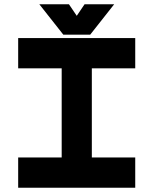

<svg xmlns="http://www.w3.org/2000/svg" viewBox="-20 -878 718 898"><path d="M65 0V-141.5H268.5V-558.5H65V-700H612.5V-558.5H409.5V-141.5H612.5V0ZM276 -716 164 -858H302.5L339 -804L375.5 -858H514L402 -716Z"/></svg>

Font: Tourney Expanded Black
Style: Regular
Weight: 900
Width: 7
Designer: Tyler Finck
Foundry: Etcetera Type Co
Version: Version 1.010; ttfautohint (v1.8.3)